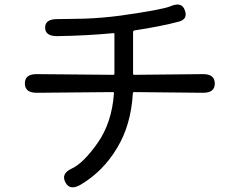

<svg xmlns="http://www.w3.org/2000/svg" viewBox="-20 -778 1040 834"><path d="M329 25Q283 51 264 14Q244 -24 292 -46Q342 -69 404 -157Q466 -245 475 -373Q475 -378 470 -378L141 -375Q88 -374 88 -416Q88 -457 141 -456L472 -453Q477 -453 477 -458V-630Q477 -635 472 -634Q358 -623 228 -621Q176 -621 176 -658Q176 -695 228 -695L296 -696Q322 -696 348 -697Q426 -700 502 -710Q686 -736 721 -751Q770 -772 783 -733Q797 -695 757 -684Q677 -663 565 -646Q558 -645 558 -638V-458Q558 -453 563 -453L860 -456Q913 -457 913 -415Q913 -374 860 -375L563 -378Q557 -378 557 -372Q549 -235 489 -136Q428 -33 329 25Z"/></svg>

Font: Resource Han Rounded HK
Style: Regular
Weight: 400
Designer: Cyano Hao (round all glyphs); Ryoko NISHIZUKA  (kana, bopomofo & ideographs); Paul D. Hunt (Latin, Greek & Cyrillic); Sa
Foundry: Cyano Hao
Version: 0.990